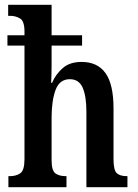

<svg xmlns="http://www.w3.org/2000/svg" viewBox="-20 -780 573 800"><path d="M15 0V-46H21Q47 -46 64.5 -58Q82 -70 82 -117V-590H11V-633H82V-649Q82 -692 63.5 -703Q45 -714 23 -714H14V-760H195V-633H322V-590H195V-514Q195 -491 194.5 -468.5Q194 -446 193 -435H197Q211 -469 240.5 -495.5Q270 -522 320 -522Q386 -522 419.5 -475.5Q453 -429 453 -328V-117Q453 -71 466.5 -58.5Q480 -46 509 -46H511V0H340V-314Q340 -379 324.5 -414.5Q309 -450 271 -450Q228 -450 211.5 -405Q195 -360 195 -291V-112Q195 -69 211 -57.5Q227 -46 254 -46H257V0Z"/></svg>

Font: Noto Serif Bengali ExtraCondensed SemiBold
Style: Regular
Weight: 600
Width: 2
Designer: Juan Bruce, Universal Thirst, Indian Type Foundry and the Monotype Design Team.
Foundry: Monotype Imaging Inc.
Version: Version 2.003; ttfautohint (v1.8.4.7-5d5b)